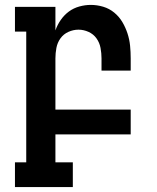

<svg xmlns="http://www.w3.org/2000/svg" viewBox="-20 -548 640 783"><path d="M277 215H41V114H87V-419H41V-520H206V-424Q214 -447 228 -467Q242 -487 261 -501Q280 -515 303.5 -521.5Q327 -528 350 -528Q376 -528 401 -520.5Q426 -513 446 -496.5Q466 -480 479 -458Q492 -436 500 -411.5Q508 -387 510.5 -361.5Q513 -336 513 -310V-260H394V-310Q394 -331 390 -352.5Q386 -374 373.5 -391.5Q361 -409 341 -418Q321 -427 300 -427Q279 -427 259 -418Q239 -409 226.5 -391.5Q214 -374 210 -352.5Q206 -331 206 -310V-101H513V0H206V114H277Z"/></svg>

Font: Iosevka HT Extended
Style: Bold
Weight: 700
Width: 7
Monospace: yes
Designer: Belleve Invis
Foundry: Belleve Invis
Version: Version 32.3.0; ttfautohint (v1.8.4)